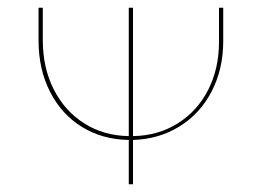

<svg xmlns="http://www.w3.org/2000/svg" viewBox="-20 -478 679 498"><path d="M559 -458V-371Q559 -299 529 -241Q499 -183 445.5 -150Q392 -117 325 -115V0H314V-115Q246 -116 193 -148.5Q140 -181 110 -239.5Q80 -298 80 -373V-458H91V-374Q91 -302 119.5 -246Q148 -190 198.5 -158Q249 -126 314 -125V-458H325V-125Q390 -126 441 -158Q492 -190 520 -245Q548 -300 548 -369V-458Z"/></svg>

Font: Ysabeau SC Hairline
Style: Regular
Weight: 100
Designer: Christian Thalmann (Catharsis Fonts)
Version: Version 0.003